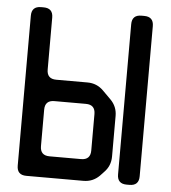

<svg xmlns="http://www.w3.org/2000/svg" viewBox="-52 -757 723 814"><g transform="rotate(5 309.5 -350.5)"><path d="M90 9H333Q373 9 401 -19L417 -36Q445 -64 445 -104V-277Q445 -317 417 -345L382 -380Q354 -408 314 -408H181Q141 -408 141 -448V-669Q141 -709 101 -709H90Q50 -709 50 -669V-31Q50 9 90 9ZM141 -122V-277Q141 -317 181 -317H315Q355 -317 355 -277V-122Q355 -82 315 -82H181Q141 -82 141 -122ZM517 9H529Q569 9 569 -31V-670Q569 -710 529 -710H517Q477 -710 477 -670V-31Q477 9 517 9Z"/></g></svg>

Font: WD-XL Lubrifont TC
Style: Regular
Weight: 400
Designer: [WD-XL Lubrifont] Copyright 2020-2022 (c) NightFurySL2001, Skr-ZERO; [ZCOOL QingKe HuangYou] Copyright 2018-2022 (c) The
Version: Version 2.001;hotconv 1.1.1;makeotfexe 2.6.0